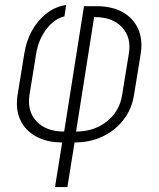

<svg xmlns="http://www.w3.org/2000/svg" viewBox="-20 -575 640 775"><path d="M202 180 231 0Q169 0 125 -24.5Q81 -49 61.5 -92Q42 -135 51 -192L78 -358Q86 -410 109.5 -452Q133 -494 169 -521.5Q205 -549 247 -555L240 -509Q199 -499 167 -457Q135 -415 126 -358L99 -192Q89 -126 127.5 -85Q166 -44 239 -44L319 -550H370Q432 -550 475 -526Q518 -502 537.5 -458.5Q557 -415 548 -358L521 -192Q512 -135 479 -92Q446 -49 395 -24.5Q344 0 281 0L252 180ZM287 -44Q360 -44 411.5 -85Q463 -126 473 -192L500 -358Q511 -424 472.5 -465Q434 -506 363 -506H360Z"/></svg>

Font: JetBrains Mono NL Thin
Style: Italic
Weight: 100
Italic angle: -9°
Monospace: yes
Designer: Philipp Nurullin, Konstantin Bulenkov
Foundry: JetBrains
Version: Version 2.305; ttfautohint (v1.8.4.7-5d5b)